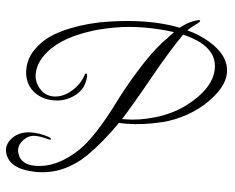

<svg xmlns="http://www.w3.org/2000/svg" viewBox="-82 -879 1209 986"><g transform="rotate(5 523.0 -386.0)"><path d="M965 -705C930 -726 892 -742 849 -753C873 -777 905 -795 909 -803C912 -808 911 -810 907 -810C906 -811 908 -814 872 -801C854 -794 833 -782 809 -763C706 -784 586 -784 446 -763C377 -753 310 -735 247 -710C172 -679 115 -645 74 -582C53 -551 43 -517 43 -478C43 -394 106 -335 197 -335C237 -335 273 -347 306 -372C339 -397 356 -432 357 -475C357 -490 345 -491 343 -476C331 -442 311 -413 282 -390C254 -367 225 -355 194 -355C164 -355 139 -367 120 -390C102 -412 93 -436 93 -461C93 -502 110 -542 143 -580C194 -640 274 -678 346 -702C382 -715 424 -725 473 -734C570 -753 686 -751 782 -738C773 -729 761 -716 747 -700L729 -682C691 -639 654 -588 617 -528C580 -469 550 -415 525 -366C461 -236 403 -146 352 -96C280 -27 207 8 132 8C82 8 52 -10 41 -46C38 -53 37 -61 37 -68C37 -87 45 -104 61 -120C78 -137 97 -145 118 -145C162 -145 194 -128 199 -133C202 -138 198 -142 187 -146C156 -156 127 -161 99 -161C56 -161 22 -147 -2 -120C-33 -85 -27 -55 -18 -32C2 15 55 39 142 39C233 39 316 4 391 -67C442 -117 492 -178 541 -249C553 -248 565 -248 577 -248C633 -248 696 -256 765 -273C845 -293 933 -340 993 -403C1045 -456 1071 -506 1071 -553C1071 -612 1036 -663 965 -705ZM555 -270C582 -312 626 -386 685 -492C744 -598 793 -677 830 -729C948 -701 1007 -648 1007 -570C1007 -501 964 -435 879 -370C835 -337 784 -312 727 -295C670 -278 618 -270 569 -270Z"/></g></svg>

Font: VL Great Vibes
Style: Regular
Weight: 400
Designer: Robert E. Leuschke
Foundry: Robert E. Leuschke
Version: Version 1.001